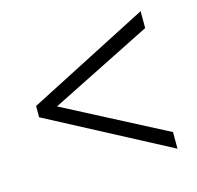

<svg xmlns="http://www.w3.org/2000/svg" viewBox="-73 -652 608 592"><g transform="rotate(-15 230.5 -355.5)"><path d="M424 -136 37 -340V-376L424 -575V-521L99 -358L424 -189Z"/></g></svg>

Font: Noto Sans Tamil Condensed Light
Style: Regular
Weight: 300
Width: 3
Designer: Jelle Bosma - Monotype Design Team
Foundry: Monotype Imaging Inc.
Version: Version 2.004; ttfautohint (v1.8.4.7-5d5b)